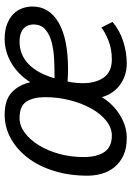

<svg xmlns="http://www.w3.org/2000/svg" viewBox="110 -662 564 824"><g transform="rotate(-90 392.0 -250.0)"><path d="M130 -174Q130 -115 152 -83.5Q174 -52 222 -52Q255 -52 285 -75.5Q315 -99 337.5 -139Q360 -179 373.5 -230.5Q387 -282 387 -338Q387 -389 368 -418.5Q349 -448 297 -448Q264 -448 234 -425.5Q204 -403 180.5 -365Q157 -327 143.5 -277.5Q130 -228 130 -174ZM387 -95Q358 -47 310.5 -17.5Q263 12 212 12Q167 12 136.5 -2.5Q106 -17 86.5 -41Q67 -65 58.5 -95Q50 -125 50 -156Q50 -235 70.5 -300.5Q91 -366 127 -413Q163 -460 210.5 -486Q258 -512 312 -512Q375 -512 407.5 -481.5Q440 -451 451 -402Q485 -455 534 -483.5Q583 -512 637 -512Q673 -512 699.5 -502Q726 -492 743 -475.5Q760 -459 768 -437.5Q776 -416 776 -392Q776 -321 707 -280.5Q638 -240 506 -240Q494 -240 481 -240.5Q468 -241 454 -242Q450 -223 448.5 -206Q447 -189 447 -176Q447 -121 471.5 -86.5Q496 -52 549 -52Q593 -52 629.5 -66.5Q666 -81 686 -97L710 -49Q675 -19 627.5 -3.5Q580 12 532 12Q503 12 479 3.5Q455 -5 436.5 -19.5Q418 -34 405.5 -53.5Q393 -73 387 -95ZM625 -448Q570 -448 530 -410.5Q490 -373 468 -298H484Q516 -298 553.5 -300Q591 -302 623.5 -310.5Q656 -319 677.5 -337.5Q699 -356 699 -389Q699 -399 695.5 -409.5Q692 -420 684 -428.5Q676 -437 661.5 -442.5Q647 -448 625 -448Z"/></g></svg>

Font: PT Sans
Style: Italic
Weight: 400
Italic angle: -12°
Designer: A.Korolkova, O.Umpeleva, V.Yefimov
Foundry: ParaType Ltd
Version: Version 2.003W OFL